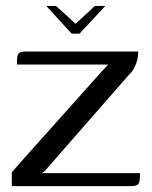

<svg xmlns="http://www.w3.org/2000/svg" viewBox="-20 -636 519 656"><path d="M138.1 -615.8H171.4L238.3 -554.7L304.3 -615.8H339.8L251.7 -521H224.9ZM122.7 -44.5H458.3Q458.3 -29.3 457.1 -20.1Q456 -10.9 451.9 -6.6Q447.9 -2.3 439.4 -1.1Q430.9 0 415.2 0H20.4V-47.5Q20.9 -48 36.9 -66.2Q52.9 -84.4 79.7 -114.6Q106.5 -144.7 139.4 -181.3Q172.2 -217.9 206 -255.8Q239.8 -293.6 269.7 -327.1Q299.5 -360.6 320.5 -384Q330.6 -395.4 338.7 -403.8Q346.8 -412.2 349.8 -415.5H37.8Q37.8 -431.8 38.9 -441.3Q39.9 -450.9 46.2 -455.4Q52.5 -460 67.8 -460H452.4Q452.4 -459 451.9 -450.8Q451.4 -442.5 448.7 -430.3Q445.9 -418.2 438.9 -404.5Q431.9 -390.8 418.9 -378.6L132.8 -51.5Z"/></svg>

Font: Genos Thin
Style: Regular
Weight: 100
Designer: Robert E. Leuschke
Foundry: Robert E. Leuschke
Version: Version 1.010